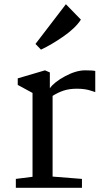

<svg xmlns="http://www.w3.org/2000/svg" viewBox="-20 -889 491 909"><path d="M55 0ZM134 -52V-449L64 -487V-518L193 -556L216 -546V-471Q236 -500 288 -528Q340 -556 383 -556Q419 -556 431 -553V-453Q427 -454 412.5 -459Q398 -464 381.5 -466.5Q365 -469 344 -469Q308 -469 281 -460Q254 -451 229 -435V-53L368 -42V0H55V-42ZM292 -869 363 -796Q337 -756 281 -717Q225 -678 174 -654L148 -681Z"/></svg>

Font: Martel DemiBold
Style: Regular
Weight: 600
Designer: Dan Reynolds
Foundry: Dan Reynolds
Version: Version 1.001; ttfautohint (v1.1) -l 5 -r 5 -G 72 -x 0 -D la